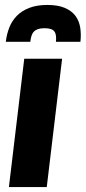

<svg xmlns="http://www.w3.org/2000/svg" viewBox="-20 -756 347 776"><path d="M231 -518.5 169 0H16L78 -518.5ZM171.5 -736Q214.5 -736 242.2 -724Q270 -712 285 -691.8Q300 -671.5 304.2 -644.5Q308.5 -617.5 305 -587H206Q207.5 -600.5 206.2 -611Q205 -621.5 200.2 -628.2Q195.5 -635 185.8 -638.5Q176 -642 160 -642Q144 -642 133.8 -638.5Q123.5 -635 117 -628.2Q110.5 -621.5 107.2 -611Q104 -600.5 102.5 -587H3.5Q7 -617.5 17.5 -644.5Q28 -671.5 47.8 -691.8Q67.5 -712 98 -724Q128.5 -736 171.5 -736Z"/></svg>

Font: Lato ExtraBold
Style: Italic
Weight: 800
Italic angle: -7°
Designer: Lukasz Dziedzic with Adam Twardoch and Botio Nikoltchev
Foundry: tyPoland Lukasz Dziedzic
Version: Version 2.015; 2015-08-06; http://www.latofonts.com/